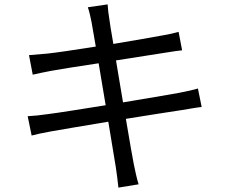

<svg xmlns="http://www.w3.org/2000/svg" viewBox="-20 -808 1040 874"><path d="M881 -405C860 -399 831 -392 793 -385C742 -376 644 -359 540 -342L508 -533C602 -548 693 -562 738 -569C764 -573 794 -578 809 -579L793 -663C776 -658 751 -652 721 -647C679 -639 590 -624 496 -608C486 -666 479 -708 478 -719C474 -741 471 -769 470 -788L380 -775C387 -754 392 -731 397 -706C399 -693 406 -652 416 -596C322 -581 234 -568 195 -564C163 -561 137 -559 112 -557L129 -468C151 -473 178 -479 210 -485C248 -492 335 -506 429 -520L461 -329C349 -311 243 -294 194 -288C168 -284 130 -280 106 -279L124 -191C146 -197 174 -203 213 -210C260 -218 363 -236 473 -254C490 -153 503 -70 507 -48C512 -18 515 12 519 46L611 31C602 3 595 -32 589 -61C584 -84 570 -167 553 -267C654 -283 752 -299 808 -307C845 -313 877 -319 898 -321Z"/></svg>

Font: Noto Sans Japanese Regular
Style: Regular
Weight: 400
Designer: Ryoko NISHIZUKA (kana & ideographs); Paul D. Hunt (Latin, Greek & Cyrillic); Wenlong ZHANG (bopomofo); Sandoll Communica
Foundry: Adobe Systems Incorporated
Version: Version 1.000;PS 1;hotconv 1.0.78;makeotf.lib2.5.61930